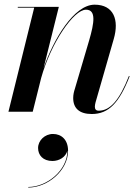

<svg xmlns="http://www.w3.org/2000/svg" viewBox="-20 -490 616 842"><path d="M130 -456.5 17 0H123.5L160.5 -148C203.5 -302 303 -447.5 357 -447.5C402.5 -447.5 393.5 -390.5 371 -313L308 -99.5C304.5 -89 301 -75 301 -60C301 -14.5 329 10 382.5 10C456 10 502.5 -38 548.5 -155.5L545.5 -157C504 -51 463 -4.5 413 -4.5C400 -4.5 396 -12 396 -22.5C396 -27.5 397.5 -35.5 399 -41L479 -319.5C503 -402.5 479 -469.5 395 -469.5C304 -469.5 214.5 -317 171 -191L238 -460H58V-456.5ZM147 159C147 190.5 168.5 216 210 216C239.5 216 268.5 199 275.5 170.5C276 257 185.5 330 104 330V332.5C189 332.5 278.5 258 278.5 171C278.5 123 249.5 97.5 212.5 97.5C176 97.5 147 126.5 147 159Z"/></svg>

Font: Bodoni* 48pt Medium
Style: Italic
Weight: 500
Italic angle: -13°
Version: Version 2.3